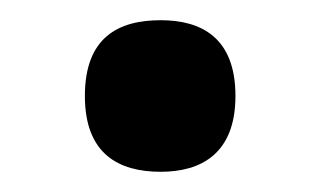

<svg xmlns="http://www.w3.org/2000/svg" viewBox="-20 -563 317 190"><path d="M139 -393C179 -393 213 -411 213 -468C213 -526 179 -543 139 -543C97 -543 64 -526 64 -468C64 -411 97 -393 139 -393Z"/></svg>

Font: Noto Serif SemiBold
Style: Regular
Weight: 600
Designer: Monotype Design Team
Foundry: Monotype Imaging Inc.
Version: Version 2.013